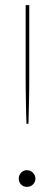

<svg xmlns="http://www.w3.org/2000/svg" viewBox="-20 -720 213 748"><path d="M94 -700V-414Q94 -392 93.8 -372.8Q93.5 -353.5 93.2 -333.5Q93 -313.5 92.2 -290.5Q91.5 -267.5 91 -238H83Q82 -267.5 81.5 -290.5Q81 -313.5 80.8 -333.5Q80.5 -353.5 80.2 -372.8Q80 -392 80 -414V-700ZM53 -24Q53 -37.5 62.2 -47.2Q71.5 -57 85 -57Q98.5 -57 108.2 -47.2Q118 -37.5 118 -24Q118 -10.5 108.2 -1.2Q98.5 8 85 8Q71.5 8 62.2 -1.2Q53 -10.5 53 -24Z"/></svg>

Font: Lato Hairline
Style: Regular
Weight: 100
Designer: Lukasz Dziedzic
Foundry: tyPoland Lukasz Dziedzic
Version: Version 2.007; 2014-02-27